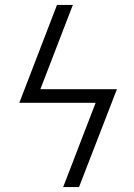

<svg xmlns="http://www.w3.org/2000/svg" viewBox="-20 -755 540 775"><path d="M299 0H235L366 -340H58L210 -735H274L143 -395H452Z"/></svg>

Font: Iosevka SS04 Light
Style: Italic
Weight: 300
Italic angle: -9°
Monospace: yes
Designer: Belleve Invis
Foundry: Belleve Invis
Version: Version 19.0.0; ttfautohint (v1.8.4)